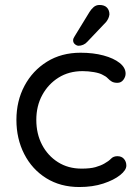

<svg xmlns="http://www.w3.org/2000/svg" viewBox="-20 -742 559 772"><path d="M304 -530Q355 -530 396 -519Q437 -508 461 -489Q485 -470 485 -446Q485 -433 476 -421Q467 -409 452 -409Q438 -409 429.5 -414Q421 -419 413.5 -427Q406 -435 393 -441Q381 -448 358 -452Q335 -456 312 -456Q257 -456 215.5 -430Q174 -404 150 -360Q126 -316 126 -260Q126 -204 149 -160Q172 -116 213 -90Q254 -64 308 -64Q343 -64 364 -70Q385 -76 399 -84Q417 -94 426.5 -104Q436 -114 452 -114Q469 -114 478.5 -103Q488 -92 488 -76Q488 -58 463 -38Q438 -18 395.5 -4Q353 10 299 10Q223 10 166 -25.5Q109 -61 77.5 -122.5Q46 -184 46 -260Q46 -336 78.5 -397Q111 -458 169 -494Q227 -530 304 -530ZM296 -558Q289 -558 281.5 -564Q274 -570 274 -580Q274 -587 280 -596L340 -694Q346 -704 356 -713Q366 -722 380 -722Q400 -722 410 -711.5Q420 -701 420 -684Q419 -676 416 -669Q413 -662 407 -654L331 -574Q324 -566 314.5 -562Q305 -558 296 -558Z"/></svg>

Font: Quicksand Light Medium
Style: Regular
Weight: 500
Version: Version 3.006